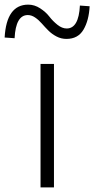

<svg xmlns="http://www.w3.org/2000/svg" viewBox="-75 -809 407 829"><path d="M100 0V-533H158V0ZM212 -641Q189 -641 169 -651.5Q149 -662 134 -677Q119 -692 105.5 -707.5Q92 -723 76.5 -733.5Q61 -744 45 -744Q-7 -744 -12 -644L-55 -647Q-47 -789 47 -789Q74 -789 98.5 -773Q123 -757 138 -737.5Q153 -718 173 -702Q193 -686 213 -686Q265 -686 270 -785L312 -782Q309 -721 285.5 -681Q262 -641 212 -641Z"/></svg>

Font: Noto Sans Korean Light
Style: Regular
Weight: 300
Designer: Ryoko NISHIZUKA  (kana & ideographs); Paul D. Hunt (Latin, Greek & Cyrillic); Wenlong ZHANG  (bopomofo); Sandoll Communi
Foundry: Adobe Systems Incorporated
Version: Version 1.000;PS 1;hotconv 1.0.78;makeotf.lib2.5.61930